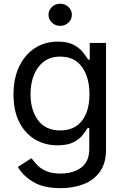

<svg xmlns="http://www.w3.org/2000/svg" viewBox="-20 -771 653 1007"><path d="M298.3 215.8Q207.5 215.8 153.3 182.6Q99.1 149.4 73.7 104.5L145 58.6Q156.7 74.2 174.1 93.3Q191.4 112.3 220.9 125.7Q250.5 139.2 298.3 139.2Q363.8 139.2 406 107.9Q448.2 76.7 448.2 9.3V-100.1H439.9Q430.7 -84.5 413.8 -63Q397 -41.5 365.5 -25.1Q334 -8.8 281.2 -8.8Q215.8 -8.8 163.6 -39.8Q111.3 -70.8 81.1 -130.4Q50.8 -189.9 50.8 -275.4Q50.8 -359.9 80.6 -422.1Q110.4 -484.4 162.8 -518.6Q215.3 -552.7 283.2 -552.7Q335.9 -552.7 367.4 -535.4Q398.9 -518.1 416 -495.6Q433.1 -473.1 442.4 -458.5H450.7V-545.9H536.1V14.2Q536.1 84.5 504.4 129.2Q472.7 173.8 418.7 194.8Q364.7 215.8 298.3 215.8ZM295.9 -86.9Q370.1 -86.9 409.7 -137.5Q449.2 -188 449.2 -277.3Q449.2 -364.3 410.4 -419.2Q371.6 -474.1 295.9 -474.1Q244.1 -474.1 209.5 -447.5Q174.8 -420.9 157.5 -376.5Q140.1 -332 140.1 -277.3Q140.1 -193.4 179.7 -140.1Q219.2 -86.9 295.9 -86.9ZM295.4 -635.3Q270.5 -635.3 252.4 -652.3Q234.4 -669.4 234.4 -693.4Q234.4 -717.8 252.4 -734.6Q270.5 -751.5 295.4 -751.5Q320.8 -751.5 338.9 -734.6Q356.9 -717.8 356.9 -693.4Q356.9 -669.4 338.9 -652.3Q320.8 -635.3 295.4 -635.3Z"/></svg>

Font: Inter
Style: Regular
Weight: 400
Designer: Rasmus Andersson
Foundry: rsms
Version: Version 4.001;git-9221beed3